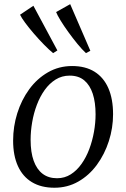

<svg xmlns="http://www.w3.org/2000/svg" viewBox="-20 -870 592 900"><path d="M318 -560.5Q380.5 -560.5 423.2 -533.8Q466 -507 488 -456.5Q510 -406 510 -334.5Q510 -270 490.2 -208.5Q470.5 -147 434.2 -97.5Q398 -48 347.2 -19Q296.5 10 235 10Q173 10 129.8 -16Q86.5 -42 64 -91.5Q41.5 -141 41.5 -211Q41.5 -277 61 -339.2Q80.5 -401.5 117 -451.5Q153.5 -501.5 204.8 -531Q256 -560.5 318 -560.5ZM306.5 -515.5Q270 -515.5 240.8 -497.2Q211.5 -479 189.5 -448.2Q167.5 -417.5 152.8 -378.5Q138 -339.5 130.8 -297.2Q123.5 -255 123.5 -214.5Q123.5 -156 138 -116Q152.5 -76 180 -55.2Q207.5 -34.5 247.5 -34.5Q283 -34.5 311.8 -52.8Q340.5 -71 362.2 -101.8Q384 -132.5 398.5 -171.2Q413 -210 420.5 -252Q428 -294 428 -334Q428 -390 414.8 -430.5Q401.5 -471 375 -493.2Q348.5 -515.5 306.5 -515.5ZM229 -621Q210.5 -636 186.5 -660.5Q162.5 -685 139 -712.2Q115.5 -739.5 98 -763.2Q80.5 -787 74 -801L136.5 -843L249 -633.5ZM383 -621Q365 -637.5 343.2 -664Q321.5 -690.5 300.5 -719.5Q279.5 -748.5 264 -773.8Q248.5 -799 243 -813.5L309 -850.5L403.5 -632Z"/></svg>

Font: Merriweather 36pt Light
Style: Italic
Weight: 300
Italic angle: -7.8°
Version: Version 2.101